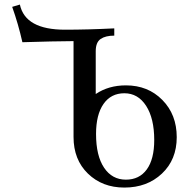

<svg xmlns="http://www.w3.org/2000/svg" viewBox="-20 -824 855 854"><path d="M540 -24.9Q599.6 -24.9 632.8 -70.3Q666 -115.7 666 -201.2Q666 -297.4 629.9 -353.3Q593.8 -409.2 533.2 -409.2Q473.6 -409.2 440.4 -361.6Q407.2 -314 407.2 -228Q407.2 -131.3 442.9 -78.1Q478.5 -24.9 540 -24.9ZM533.2 10.3Q435.1 10.3 371.1 -51.8Q307.1 -113.8 307.1 -214.8V-641.1Q219.2 -640.6 79.6 -636.2Q61.5 -716.8 34.2 -793.5L68.4 -803.7Q92.3 -691.9 269 -691.9Q370.6 -691.9 488.3 -697.8V-665.5Q449.2 -665.5 427.5 -650.6Q405.8 -635.7 405.8 -596.2V-405.8Q462.9 -444.3 540 -444.3Q638.2 -444.3 702.1 -379.4Q766.1 -314.5 766.1 -213.9Q766.1 -113.8 700.2 -51.8Q634.3 10.3 533.2 10.3Z"/></svg>

Font: Almanac
Style: Regular
Weight: 400
Designer: Eden's Almanac
Version: Version 3.501;March 28, 2021;FontCreator 13.0.0.2683 64-bit